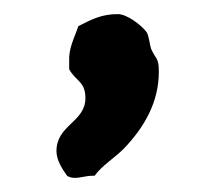

<svg xmlns="http://www.w3.org/2000/svg" viewBox="-20 -98 314 272"><path d="M205 4C205 -17 201 -13 194 -29C192 -35 191 -47 188 -52C181 -62 160 -78 147 -78C124 -78 111 -71 91 -61C85 -43 77 -30 78 -10V0C87 17 101 17 101 41C101 75 60 79 60 116C60 129 68 141 75 151C78 153 82 154 86 154C94 154 102 151 111 151H114C125 136 142 126 155 113C184 83 205 47 205 4Z"/></svg>

Font: Margarine
Style: Regular
Weight: 400
Designer: Astigmatic (AOETI)
Foundry: Astigmatic (AOETI)
Version: Version 1.000